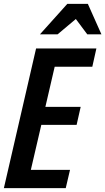

<svg xmlns="http://www.w3.org/2000/svg" viewBox="-22 -970 543 990"><path d="M-2 0 164 -720H475L454 -626H260L212 -419H394L373 -326H191L137 -94H339L317 0ZM184 -793 325 -950H431L501 -793H428L369 -872L275 -793Z"/></svg>

Font: Instrument Sans Condensed SemiBold Italic
Style: Regular
Weight: 600
Width: 3
Italic angle: -13°
Designer: Rodrigo Fuenzalida
Foundry: fragTYPE
Version: Version 1.000; ttfautohint (v1.8.4.7-5d5b);gftools[0.9.28]